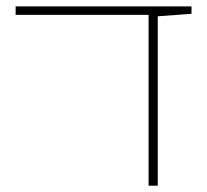

<svg xmlns="http://www.w3.org/2000/svg" viewBox="-20 -585 653 605"><path d="M583.5 -564.9V-541.5L477.1 -533.7V0H448.2V-538.1H29.3V-564.9Z"/></svg>

Font: Heebo Thin
Style: Regular
Weight: 250
Designer: Oded Ezer
Foundry: Meir Sadan
Version: Version 2.001; ttfautohint (v1.5.14-ce02) -l 8 -r 50 -G 200 